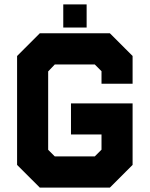

<svg xmlns="http://www.w3.org/2000/svg" viewBox="-20 -851 679 871"><path d="M160.5 0 57.5 -103V-597L160.5 -700H478.5L581.5 -597V-471H440.5V-528L410 -558.5H228.5L198.5 -527V-171.5L228.5 -141.5H410L440.5 -172V-241H302V-382H581.5V-103L478.5 0ZM198.5 -71H441L511 -141V-310H376.5H511V-141L441 -71H198.5L128.5 -141V-562.5L195.5 -629.5H446L511 -562.5V-536V-562.5L446 -629.5H195.5L128.5 -562.5V-141ZM267 -726V-831H373V-726ZM319.5 -771H319V-785H319.5Z"/></svg>

Font: Tourney Black
Style: Regular
Weight: 900
Version: Version 1.015